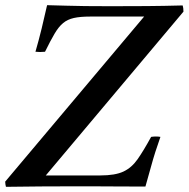

<svg xmlns="http://www.w3.org/2000/svg" viewBox="-39 -721 729 742"><path d="M-19 -19 518 -657H309Q271 -657 246.5 -651.5Q222 -646 205 -632Q188 -618 172 -591Q156 -564 135 -521Q116 -519 98 -521Q111 -566 122 -611Q133 -656 143 -701Q184 -700 217.5 -699Q251 -698 290.5 -697.5Q330 -697 388 -697Q461 -697 528 -697.5Q595 -698 667 -700Q670 -690 670 -676L138 -43H349Q406 -43 438 -58Q470 -73 493 -106Q516 -139 545 -192Q564 -195 581 -192Q559 -130 546 -82Q533 -34 523 0Q458 0 402 -0.5Q346 -1 307 -1Q268 -1 254 -1Q188 -1 119 -0.5Q50 0 -16 1Q-17 -3 -18 -8.5Q-19 -14 -19 -19Z"/></svg>

Font: Tiro Gurmukhi
Style: Italic
Weight: 400
Italic angle: -11°
Designer: Gurmukhi: John Hudson & Fiona Ross, assisted by Paul Hanslow. Latin: John Hudson with Paul Hanslow, assisted by Kaja Soj
Foundry: Tiro Typeworks Ltd.
Version: Version 1.52